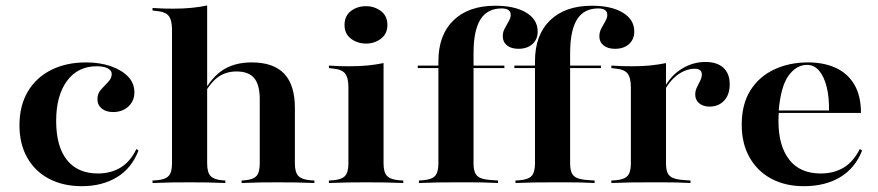

<svg xmlns="http://www.w3.org/2000/svg" viewBox="-20 -651 3125 683"><path d="M271 11.3Q204.8 11.3 154.8 -14.9Q104.8 -41.1 77 -89.9Q49.2 -138.7 49.2 -205.6Q49.2 -274.2 78.6 -324.6Q108.1 -375 161.7 -402Q215.3 -429 286.3 -429Q335.5 -429 374.6 -415.3Q413.7 -401.6 435.9 -378.2Q458.1 -354.8 458.1 -322.6Q458.1 -291.9 436.7 -272.2Q415.3 -252.4 382.3 -252.4Q357.3 -252.4 341.9 -264.9Q326.6 -277.4 326.6 -298.4Q326.6 -318.5 339.5 -332.7Q352.4 -346.8 364.9 -359.7Q377.4 -372.6 377.4 -387.9Q377.4 -400.8 362.9 -408.1Q348.4 -415.3 324.2 -415.3Q256.5 -415.3 218.1 -362.9Q179.8 -310.5 179.8 -221Q179.8 -129.8 218.1 -81.9Q256.5 -33.9 328.2 -33.9Q374.2 -33.9 408.9 -54.8Q443.5 -75.8 465.3 -121L472.6 -115.3Q448.4 -52.4 396 -20.6Q343.5 11.3 271 11.3Z M654.8 -2.4Q619.4 -2.4 590.7 -2Q562.1 -1.6 522.6 0V-8.9L537.1 -9.7Q567.7 -12.1 579.8 -25Q591.9 -37.9 591.9 -69.4V-208.9H716.9V-69.4Q716.9 -37.9 729 -25Q741.1 -12.1 770.2 -9.7L781.5 -8.9V0Q744.4 -1.6 716.5 -2Q688.7 -2.4 654.8 -2.4ZM904 -208.9V-298.4Q904 -349.2 884.3 -373Q864.5 -396.8 821 -396.8Q780.6 -396.8 751.2 -373.4Q721.8 -350 696.8 -297.6L694.4 -303.2Q725 -368.5 768.1 -398.8Q811.3 -429 875 -429Q953.2 -429 991.1 -388.7Q1029 -348.4 1029 -266.9V-208.9ZM966.9 -2.4Q932.3 -2.4 904.8 -2Q877.4 -1.6 839.5 0V-8.9L850.8 -9.7Q880.6 -12.1 892.3 -25Q904 -37.9 904 -69.4V-208.9H1029V-69.4Q1029 -37.9 1041.5 -25Q1054 -12.1 1084.7 -9.7L1098.4 -8.9V0Q1060.5 -1.6 1031.5 -2Q1002.4 -2.4 966.9 -2.4ZM591.9 -208.9V-545.2Q591.9 -579.8 579.8 -594.8Q567.7 -609.7 534.7 -612.1L522.6 -613.7V-622.6Q546.8 -621 562.1 -620.6Q577.4 -620.2 596.8 -620.2Q631.5 -620.2 660.5 -623Q689.5 -625.8 716.9 -631.5V-622.6V-208.9Z M1219.4 -208.9V-340.3Q1219.4 -375 1207.3 -389.9Q1195.2 -404.8 1162.1 -407.3L1150 -408.9V-417.7Q1174.2 -416.1 1189.5 -415.7Q1204.8 -415.3 1224.2 -415.3Q1258.9 -415.3 1287.9 -418.1Q1316.9 -421 1344.4 -426.6V-417.7V-208.9ZM1282.3 -2.4Q1246.8 -2.4 1218.1 -2Q1189.5 -1.6 1150 0V-8.9L1164.5 -9.7Q1195.2 -12.1 1207.3 -25Q1219.4 -37.9 1219.4 -69.4V-208.9H1344.4V-69.4Q1344.4 -37.9 1356.9 -25Q1369.4 -12.1 1400 -9.7L1414.5 -8.9V0Q1375.8 -1.6 1346.8 -2Q1317.7 -2.4 1282.3 -2.4ZM1282.3 -496Q1251.6 -496 1228.6 -513.3Q1205.6 -530.6 1205.6 -562.1Q1205.6 -594.4 1228.2 -611.7Q1250.8 -629 1281.5 -629Q1312.1 -629 1335.1 -611.7Q1358.1 -594.4 1358.1 -562.1Q1358.1 -530.6 1335.1 -513.3Q1312.1 -496 1282.3 -496Z M1466.1 -408.9V-417.7H1774.2V-408.9ZM1602.4 -2.4Q1566.9 -2.4 1537.9 -2Q1508.9 -1.6 1470.2 0V-8.9L1483.9 -9.7Q1515.3 -12.1 1527.4 -25Q1539.5 -37.9 1539.5 -69.4V-208.9H1664.5V-69.4Q1664.5 -48.4 1670.2 -35.9Q1675.8 -23.4 1689.5 -17.7Q1703.2 -12.1 1727.4 -10.5L1751.6 -8.9V0Q1722.6 -1.6 1698.8 -2Q1675 -2.4 1652 -2.4Q1629 -2.4 1602.4 -2.4ZM1539.5 -208.9V-433.1Q1539.5 -526.6 1593.1 -578.6Q1646.8 -630.6 1741.9 -630.6Q1811.3 -630.6 1852 -606Q1892.7 -581.5 1892.7 -538.7Q1892.7 -511.3 1874.2 -494.4Q1855.6 -477.4 1824.2 -477.4Q1798.4 -477.4 1783.5 -489.5Q1768.5 -501.6 1768.5 -521.8Q1768.5 -537.1 1775.8 -550.4Q1783.1 -563.7 1789.9 -575.8Q1796.8 -587.9 1796.8 -597.6Q1796.8 -621 1764.5 -621Q1713.7 -621 1689.1 -581.9Q1664.5 -542.7 1664.5 -461.3V-208.9Z M1809.7 -408.9V-417.7H2117.7V-408.9ZM1946 -2.4Q1910.5 -2.4 1881.5 -2Q1852.4 -1.6 1813.7 0V-8.9L1827.4 -9.7Q1858.9 -12.1 1871 -25Q1883.1 -37.9 1883.1 -69.4V-208.9H2008.1V-69.4Q2008.1 -48.4 2013.7 -35.9Q2019.4 -23.4 2033.1 -17.7Q2046.8 -12.1 2071 -10.5L2095.2 -8.9V0Q2066.1 -1.6 2042.3 -2Q2018.5 -2.4 1995.6 -2.4Q1972.6 -2.4 1946 -2.4ZM1883.1 -208.9V-433.1Q1883.1 -526.6 1936.7 -578.6Q1990.3 -630.6 2085.5 -630.6Q2154.8 -630.6 2195.6 -606Q2236.3 -581.5 2236.3 -538.7Q2236.3 -511.3 2217.7 -494.4Q2199.2 -477.4 2167.7 -477.4Q2141.9 -477.4 2127 -489.5Q2112.1 -501.6 2112.1 -521.8Q2112.1 -537.1 2119.4 -550.4Q2126.6 -563.7 2133.5 -575.8Q2140.3 -587.9 2140.3 -597.6Q2140.3 -621 2108.1 -621Q2057.3 -621 2032.7 -581.9Q2008.1 -542.7 2008.1 -461.3V-208.9Z M2287.1 -2.4Q2251.6 -2.4 2223 -2Q2194.4 -1.6 2154.8 0V-8.9L2169.4 -9.7Q2200 -12.1 2212.1 -25Q2224.2 -37.9 2224.2 -69.4V-208.9H2349.2V-69.4Q2349.2 -48.4 2354.8 -35.9Q2360.5 -23.4 2374.6 -17.7Q2388.7 -12.1 2412.9 -10.5L2436.3 -8.9V0Q2407.3 -1.6 2383.5 -2Q2359.7 -2.4 2337.1 -2.4Q2314.5 -2.4 2287.1 -2.4ZM2224.2 -208.9V-340.3Q2224.2 -375 2212.1 -389.9Q2200 -404.8 2166.9 -407.3L2154.8 -408.9V-417.7Q2179 -416.1 2194.4 -415.7Q2209.7 -415.3 2229 -415.3Q2263.7 -415.3 2292.7 -418.1Q2321.8 -421 2349.2 -426.6V-417.7V-208.9ZM2504 -271.8Q2481.5 -271.8 2467.3 -283.5Q2453.2 -295.2 2453.2 -314.5Q2453.2 -329 2459.3 -340.7Q2465.3 -352.4 2471 -364.1Q2476.6 -375.8 2476.6 -386.3Q2476.6 -406.5 2450.8 -406.5Q2433.1 -406.5 2414.1 -398.4Q2395.2 -390.3 2378.2 -374.6Q2361.3 -358.9 2348.4 -337.1L2347.6 -346.8Q2371 -386.3 2408.9 -408.5Q2446.8 -430.6 2489.5 -430.6Q2530.6 -430.6 2553.2 -410.1Q2575.8 -389.5 2575.8 -350.8Q2575.8 -314.5 2556 -293.1Q2536.3 -271.8 2504 -271.8Z M2839.5 11.3Q2773.4 11.3 2723.8 -15.3Q2674.2 -41.9 2646.4 -91.1Q2618.5 -140.3 2618.5 -207.3Q2618.5 -280.6 2649.6 -329.8Q2680.6 -379 2734.3 -404Q2787.9 -429 2854 -429Q2910.5 -429 2952.8 -409.7Q2995.2 -390.3 3019 -350.4Q3042.7 -310.5 3042.7 -249.2H2708.9L2707.3 -258.1H2929Q2929.8 -304 2921 -340.7Q2912.1 -377.4 2894.4 -398.8Q2876.6 -420.2 2850.8 -420.2Q2812.9 -420.2 2785.1 -381.9Q2757.3 -343.5 2750 -256.5L2750.8 -254.8Q2750 -246.8 2749.6 -238.3Q2749.2 -229.8 2749.2 -220.2Q2749.2 -132.3 2787.5 -83.1Q2825.8 -33.9 2899.2 -33.9Q2946 -33.9 2980.6 -54.4Q3015.3 -75 3038.7 -121L3046.8 -115.3Q3021.8 -52.4 2968.5 -20.6Q2915.3 11.3 2839.5 11.3Z"/></svg>

Font: Playfair 144pt SemiExpanded ExtraBold
Style: Regular
Weight: 800
Width: 6
Designer: Claus Eggers Sørensen
Foundry: Claus Eggers Sørensen
Version: Version 2.203